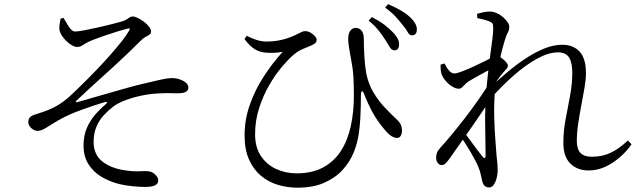

<svg xmlns="http://www.w3.org/2000/svg" viewBox="-20 -843 3040 915"><path d="M337.3 -692.8Q327.9 -693 318.6 -702.7Q309.3 -712.3 300.7 -727.3Q292.1 -742.3 282.7 -757.9L268.7 -754Q266.1 -742.9 264.2 -728.9Q262.3 -714.9 262.9 -705.2Q264.2 -690.1 273.9 -674.7Q283.5 -659.3 297 -646.6Q310.4 -634 324 -626.5Q337.6 -619.1 346.6 -619.1Q358.9 -619.1 367.4 -623.9Q375.8 -628.7 387.8 -636Q399.8 -643.3 421.1 -652.3Q443.8 -661 472.5 -670.9Q501.2 -680.9 531.3 -690.4Q561.3 -700 585.6 -705.8Q594.5 -709.1 597.5 -706.8Q600.4 -704.6 593.9 -694.7Q581.7 -673.3 558.3 -643.9Q534.9 -614.6 505.8 -581.5Q476.6 -548.3 446 -516.3Q415.4 -484.3 388.6 -457.5Q361.7 -430.6 343.4 -413.3Q310.6 -380.7 284 -360.7Q257.4 -340.6 226.2 -326.1Q204.8 -316.1 181.7 -308.6Q158.6 -301.1 140.1 -294.9Q127 -290 120.9 -281.8Q114.9 -273.5 114.9 -261.2Q114.9 -250.3 121.7 -240.8Q128.4 -231.2 138.5 -225.3Q148.6 -219.4 157.9 -219.4Q172.6 -219.4 186.8 -226.7Q201 -234.1 221.1 -247.3Q241.2 -260.6 272.2 -277.4Q309.7 -298 367 -319Q424.3 -340 478.7 -356.3Q488.3 -358.7 489.8 -355.9Q491.3 -353.1 483.9 -346.5Q460 -326.5 435.4 -298.9Q410.9 -271.3 394.5 -234.6Q378.1 -197.8 378.1 -150.1Q378.1 -96.9 401.8 -59.9Q425.4 -22.9 464.5 0.1Q503.7 23.2 549.4 34.4Q578.6 41.4 613 44.6Q647.5 47.9 671 47.9Q703.9 47.9 719 40.2Q734 32.5 734 17Q734 2.6 720.5 -10.3Q707.1 -23.2 693.3 -25.7Q675.4 -28.9 646.7 -27Q618 -25.1 577.8 -30.9Q510.4 -40.3 468.6 -72.8Q426.9 -105.3 426.1 -164.9Q426.1 -207.4 439.4 -238.9Q452.8 -270.4 474.5 -293.8Q496.2 -317.2 519.7 -335Q541.7 -351.8 577.1 -365.2Q612.5 -378.6 655.1 -387.5Q697.8 -396.4 739.5 -398Q771.5 -399.6 791.1 -399Q810.7 -398.4 826.8 -398.4Q854.9 -398.4 866.4 -405.7Q877.8 -413 877.8 -425.5Q877.8 -438.5 866.4 -448.5Q854.9 -458.5 837 -464.6Q819.1 -470.7 800.2 -470.7Q779.2 -470.7 747.3 -463.7Q715.4 -456.7 661.4 -443.7Q636.4 -438.1 598.2 -427.6Q559.9 -417.1 516.1 -404.4Q472.2 -391.7 428.1 -379Q384.1 -366.3 347.1 -355.9Q343.1 -354.9 342 -357.3Q340.9 -359.7 344.1 -362.9Q380.2 -397.6 412 -426.5Q443.9 -455.4 473.3 -481.9Q502.6 -508.5 531 -534.4Q559.3 -560.3 588.4 -588.2Q617.4 -616.1 649.9 -648.4Q662.6 -661.6 674.2 -667.4Q685.8 -673.2 692.8 -678.2Q699.8 -683.1 699.8 -693.2Q699.8 -704.1 690.2 -716.2Q680.6 -728.3 666.1 -739.3Q651.6 -750.4 636.8 -757.4Q622.1 -764.5 612.6 -764.5Q604.1 -764.5 598.7 -760.8Q593.2 -757 585 -751.4Q576.8 -745.8 559.9 -740.4Q543.3 -735.7 511.7 -727.6Q480.1 -719.5 444.9 -711.7Q409.6 -703.9 380.1 -698.3Q350.7 -692.6 337.3 -692.8Z M1815 -654.8Q1801.6 -675.7 1784.3 -697.7Q1767.1 -719.8 1736.8 -744.9L1752.2 -761.5Q1787.8 -743.3 1811.6 -725.3Q1835.4 -707.2 1852.3 -689.1Q1869.4 -671.2 1876.3 -656.4Q1883.2 -641.7 1881.6 -626.9Q1880.8 -614.6 1874.4 -608.5Q1868.1 -602.5 1858.4 -603.2Q1845.7 -604.2 1837.2 -619Q1828.7 -633.7 1815 -654.8ZM1898.4 -724.5Q1883.3 -743.8 1865.7 -763.2Q1848.2 -782.6 1815.5 -806.7L1829.1 -823.4Q1865.7 -807.5 1890.6 -793.1Q1915.5 -778.6 1933.2 -762Q1951.8 -744.4 1959.9 -728.9Q1967.9 -713.4 1966.4 -699.3Q1965.6 -687 1959.3 -680.4Q1953.1 -673.9 1941.2 -674.7Q1930.6 -675.5 1922.4 -690.8Q1914.2 -706.1 1898.4 -724.5ZM1145 -656.9 1155.8 -672.4Q1179.9 -660 1203.1 -652.6Q1226.3 -645.1 1250.5 -645.1Q1276 -645.1 1299.2 -648.6Q1322.3 -652.1 1343.7 -658.9Q1365 -665.8 1383 -673.8Q1406.4 -684.6 1415.5 -689.6Q1424.6 -694.7 1433.9 -694.7Q1447.3 -694.7 1459.8 -687.6Q1472.2 -680.5 1480.6 -670.8Q1489.1 -661.2 1489.1 -653.5Q1489.1 -645.4 1483.9 -639.3Q1478.8 -633.3 1464.8 -626.8Q1446.6 -619 1422.6 -609.2Q1398.6 -599.5 1375.2 -578.5Q1352.4 -558.8 1321.9 -522.4Q1291.3 -486.1 1262.6 -436.5Q1233.9 -386.9 1214.8 -327.6Q1195.7 -268.2 1195.7 -203.4Q1195.7 -140.9 1223.5 -99.5Q1251.2 -58.1 1296.3 -37.5Q1341.5 -16.9 1393.3 -16.9Q1467.8 -16.9 1520.1 -45.2Q1572.3 -73.4 1604.7 -123.9Q1637.1 -174.4 1651.8 -242.3Q1666.5 -310.1 1666.5 -389.2Q1666.5 -438.2 1664.1 -477.8Q1661.7 -517.4 1653.2 -560Q1651 -573.3 1647.6 -590.7Q1644.3 -608.1 1641.9 -626.1Q1639.5 -644 1639.5 -657.7Q1639.5 -683.9 1649.8 -697Q1660.1 -710.2 1674.9 -710Q1687.7 -709.8 1696 -703.6Q1704.4 -697.4 1709.1 -686.2Q1713.8 -675 1713.8 -660.9Q1713.8 -622.4 1716.2 -577.9Q1718.6 -533.5 1725.3 -493.7Q1735.9 -441.2 1761.2 -400Q1786.6 -358.7 1815.6 -328.6Q1844.5 -298.4 1865.9 -278.2Q1877.7 -268.7 1886.4 -255.6Q1895 -242.6 1895.8 -219.7Q1895.8 -206.8 1890 -196.2Q1884.3 -185.6 1871.9 -185.6Q1860.3 -185.6 1846.5 -193.8Q1832.8 -202.1 1820.1 -216.8Q1803.6 -235.6 1785.7 -259.8Q1767.7 -284.1 1750.8 -316Q1733.9 -347.9 1717.8 -388.2Q1710.8 -409 1705.4 -408.4Q1699.9 -407.8 1699.9 -385Q1699.9 -366 1699.4 -338.6Q1698.8 -311.2 1697.1 -278.2Q1695.4 -245.2 1690.1 -208.1Q1684.5 -164 1666.3 -118.2Q1648.1 -72.5 1613.5 -34.1Q1578.8 4.3 1525.7 27.8Q1472.6 51.4 1397.1 51.4Q1350.2 51.4 1305.5 38.3Q1260.8 25.2 1224.9 -4.3Q1189 -33.7 1167.3 -81.4Q1145.6 -129 1145.6 -198Q1145.6 -271.8 1169.9 -342.1Q1194.2 -412.3 1235.7 -476.6Q1277.2 -541 1327.2 -596.1Q1310.5 -592.7 1290.3 -591.6Q1270 -590.4 1247.9 -591.9Q1217.6 -594.6 1194.7 -608.2Q1171.9 -621.7 1145 -656.9Z M2320.6 -375.9 2322.5 -432.5Q2359.1 -466.7 2400.9 -501.6Q2442.7 -536.5 2486.8 -565.5Q2530.9 -594.4 2574.8 -612.1Q2618.6 -629.7 2659.9 -629.7Q2711.7 -629.7 2742 -597.2Q2772.4 -564.8 2772.4 -494.7Q2772.4 -465.4 2765.8 -426.1Q2759.2 -386.9 2750.6 -342.5Q2742 -298.1 2735.5 -254Q2728.9 -209.8 2728.9 -171.6Q2728.9 -131.8 2746.6 -113.9Q2764.4 -96 2800.1 -96Q2849.4 -96 2889.3 -114.5Q2929.2 -133 2972.4 -173.5L2989.7 -155.4Q2968.2 -124.1 2936.2 -95.5Q2904.2 -66.9 2865.9 -48.8Q2827.6 -30.7 2784.6 -30.7Q2731.6 -30.7 2698.2 -63.4Q2664.8 -96.2 2664.8 -162.5Q2664.8 -218.4 2675.5 -274.7Q2686.2 -331.1 2696.8 -387.1Q2707.3 -443.1 2707.3 -496.5Q2707.3 -544.1 2692.1 -568.8Q2676.8 -593.5 2639.2 -593.5Q2594.4 -593.5 2539.9 -563.5Q2485.4 -533.6 2429 -484.1Q2372.6 -434.6 2320.6 -375.9ZM2320.6 -460.8 2318.7 -373.2Q2299.5 -342.2 2274.2 -304.8Q2248.9 -267.4 2221.7 -228.4Q2194.5 -189.4 2168.4 -152.6Q2142.3 -115.8 2121.3 -85.7Q2112.4 -73.4 2104.1 -64.9Q2095.8 -56.5 2084.7 -56.3Q2074.4 -56.1 2066.5 -66.1Q2058.5 -76.1 2058.5 -90.9Q2058.5 -105 2062.7 -115.7Q2066.8 -126.3 2080.5 -141.5Q2097.5 -159.3 2127.7 -195.5Q2157.9 -231.7 2193.5 -277.6Q2229 -323.5 2262.5 -371.5Q2296 -419.4 2320.6 -460.8ZM2169.1 -201.4 2185 -223Q2199.9 -202.6 2218.5 -177.2Q2237 -151.7 2254.1 -129.3Q2271.2 -106.8 2279.8 -96.1Q2293.7 -80.6 2294.1 -102.6Q2294.3 -131.7 2293.1 -178.4Q2291.8 -225 2291.8 -280.2Q2291.9 -335.4 2295.9 -387.5Q2299.6 -440.2 2305.2 -489.4Q2310.8 -538.7 2316.5 -581Q2322.2 -623.3 2326.4 -656.2Q2330.5 -689.2 2330.5 -709.1Q2330.5 -725.9 2326.3 -731.8Q2322 -737.7 2308 -742.8Q2298.5 -746 2284.9 -749.9Q2271.3 -753.7 2254.6 -756.8L2253.8 -777.3Q2267.3 -781.2 2282.5 -784.5Q2297.7 -787.9 2314.6 -787.9Q2330.5 -787.9 2346.7 -780.8Q2362.9 -773.8 2376.3 -762.3Q2389.7 -750.8 2398.3 -738.3Q2407 -725.7 2407 -715.2Q2407 -699.6 2399.7 -687.2Q2392.4 -674.9 2383.9 -645.2Q2379.5 -631.1 2372.9 -606Q2366.4 -580.8 2359.3 -548.4Q2352.3 -516 2346.6 -479.1Q2340.9 -442.2 2338.3 -405.4Q2333.9 -346.7 2335.3 -287.5Q2336.7 -228.3 2340.5 -179.4Q2344.3 -130.6 2346.5 -99.4Q2348.9 -80 2350.4 -63.7Q2351.8 -47.4 2351.8 -30.7Q2351.8 -13.6 2347 5Q2342.3 23.6 2333.3 36.9Q2324.4 50.2 2310.3 50.2Q2297.1 50.2 2288.8 41.9Q2280.6 33.6 2277.3 16.2Q2273.3 -1.9 2269.9 -16.1Q2266.5 -30.3 2259.7 -47.4Q2255.5 -58.6 2245.2 -78Q2235 -97.4 2221.8 -120.1Q2208.5 -142.7 2194.6 -164.1Q2180.7 -185.5 2169.1 -201.4ZM2213.7 -455.6Q2203.7 -449.4 2196.2 -441Q2188.7 -432.7 2181.8 -426.5Q2174.9 -420.2 2166.1 -420.2Q2151.9 -420.2 2134.5 -430.9Q2117.1 -441.6 2103.3 -458.2Q2089.5 -474.8 2084.1 -490.7Q2080.9 -502.1 2080.1 -513.5Q2079.3 -524.9 2079.5 -534.9L2098.4 -540.5Q2110.1 -517.4 2121.3 -505.2Q2132.5 -493 2146 -493Q2156.5 -493 2181.8 -502.6Q2207.2 -512.2 2237.2 -526Q2267.2 -539.8 2292.3 -552.4Q2317.3 -565.1 2327.4 -570.9Q2336.5 -576.3 2342.2 -577.5Q2348 -578.7 2356.6 -574.9Q2365.4 -570.7 2375.6 -562.4Q2385.7 -554.2 2393.1 -545.5Q2400.4 -536.9 2400.4 -530.9Q2400.4 -522.2 2393.3 -514.5Q2386.2 -506.8 2376.8 -495.4Q2364.1 -481.3 2351.4 -463Q2338.7 -444.8 2325.8 -425.3L2329.6 -483.3Q2334.4 -491.3 2339.1 -503.1Q2343.8 -514.8 2347.2 -527.4Q2325.4 -517.2 2300.9 -504.4Q2276.4 -491.6 2254 -478.8Q2231.6 -465.9 2213.7 -455.6Z"/></svg>

Font: Noto Serif HK
Style: Regular
Weight: 200
Designer: Ryoko NISHIZUKA 西塚涼子 (kana & ideographs); Frank Grießhammer (Latin, Greek & Cyrillic); Wenlong ZHANG 张文龙 (bopomofo); San
Foundry: Adobe
Version: Version 2.001;hotconv 1.1.0;makeotfexe 2.6.0